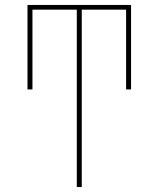

<svg xmlns="http://www.w3.org/2000/svg" viewBox="-20 -550 640 775"><path d="M290 205V-511H111V-189H91V-530H509V-189H489V-511H310V205Z"/></svg>

Font: Iosevka Curly Slab ThEx
Style: Regular
Weight: 100
Width: 7
Monospace: yes
Designer: Belleve Invis
Foundry: Belleve Invis
Version: Version 11.1.0; ttfautohint (v1.8.3)